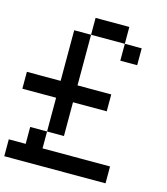

<svg xmlns="http://www.w3.org/2000/svg" viewBox="-129 -1000 958 1099"><g transform="rotate(15 350.0 -450.0)"><path d="M0 0V-100H100V-200H200V-100H600V0ZM0 -400V-500H200V-800H300V-500H500V-400H300V-200H200V-400ZM600 -700H500V-800H600ZM300 -800V-900H500V-800Z"/></g></svg>

Font: Galmuri9 Regular
Style: Regular
Weight: 400
Designer: Lee Minseo (quiple)
Version: Version 2.399;hotconv 1.1.1;makeotfexe 2.6.0 DEVELOPMENT